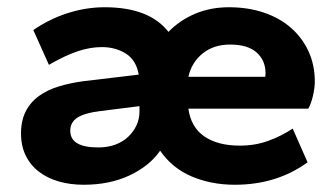

<svg xmlns="http://www.w3.org/2000/svg" viewBox="-20 -500 927 530"><path d="M628 10Q563 10 509 -13Q455 -36 422 -84Q393 -42 338 -16Q283 10 211 10Q174 10 142.5 1Q111 -8 87.5 -26Q64 -44 51 -70.5Q38 -97 38 -132Q38 -167 51 -192.5Q64 -218 87.5 -235Q111 -252 142.5 -261.5Q174 -271 211 -276L363 -294Q356 -334 327.5 -352Q299 -370 261 -370Q229 -370 194.5 -358.5Q160 -347 115 -321L72 -417Q117 -448 167.5 -464Q218 -480 269 -480Q392 -480 445 -412Q476 -444 518.5 -462Q561 -480 612 -480Q665 -480 709 -465Q753 -450 784 -422.5Q815 -395 832 -357.5Q849 -320 849 -275Q849 -258 844 -236Q839 -214 831 -200H500Q507 -149 544 -123.5Q581 -98 642 -98Q684 -98 720 -111Q756 -124 788 -145L829 -52Q744 10 628 10ZM251 -93Q278 -93 299 -101Q320 -109 334.5 -123Q349 -137 357 -154.5Q365 -172 365 -192V-207L254 -193Q214 -188 194 -175.5Q174 -163 174 -139Q174 -93 251 -93ZM615 -377Q570 -377 539.5 -352.5Q509 -328 500 -288H712Q713 -291 713 -298Q713 -333 688.5 -355Q664 -377 615 -377Z"/></svg>

Font: Celebes
Style: Bold
Weight: 700
Designer: Anugrah Pasau
Foundry: Lafontype
Version: Version 1.000; ttfautohint (v1.8.4)